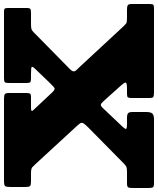

<svg xmlns="http://www.w3.org/2000/svg" viewBox="65 -855 790 960"><g transform="rotate(-90 460.0 -375.0)"><path d="M0 -29.5Q0 -11.5 3.2 -5.8Q6.5 0 24 0H343Q364.5 0 372.2 -8.2Q380 -16.5 380 -39.5V-107.5Q380 -124.5 373.5 -129.8Q367 -135 351 -135H322Q293.5 -135 295.2 -141.2Q297 -147.5 307.5 -158.5L399.5 -255.5Q411 -267.5 417.2 -265.8Q423.5 -264 434.5 -252L513 -164.5Q524.5 -152 527 -143.5Q529.5 -135 497 -135H470Q456 -135 453 -130.2Q450 -125.5 450 -111V-22.5Q450 -6 455.8 -3Q461.5 0 478 0H895Q911 0 915.5 -3Q920 -6 920 -21.5V-112.5Q920 -127 913.8 -131Q907.5 -135 893 -135H848Q828 -135 822.2 -139.5Q816.5 -144 807.5 -153.5L611 -365.5Q599.5 -378.5 591.2 -386.2Q583 -394 583.2 -402Q583.5 -410 597 -423L779 -602Q787.5 -610.5 794.8 -612.8Q802 -615 820 -615H874Q890.5 -615 895.2 -618.2Q900 -621.5 900 -637.5V-730.5Q900 -742 897 -746Q894 -750 883 -750H549Q532 -750 528.5 -745.2Q525 -740.5 525 -723V-637.5Q525 -622 529.5 -618.5Q534 -615 550 -615H569Q600 -615 604.8 -611.8Q609.5 -608.5 595 -593.5L523 -518.5Q508 -503 500.5 -498Q493 -493 477.5 -509.5L401.5 -590.5Q395.5 -597.5 389.8 -603Q384 -608.5 385.8 -611.8Q387.5 -615 403 -615H454Q469 -615 472 -620Q475 -625 475 -640V-724Q475 -742 469 -746Q463 -750 446 -750H35Q13.5 -750 9.2 -743.8Q5 -737.5 5 -715.5V-644Q5 -624.5 9.8 -619.8Q14.5 -615 33 -615H73Q97 -615 103.8 -608.5Q110.5 -602 121.5 -590.5L301 -395.5Q316.5 -379 322.5 -370.5Q328.5 -362 324 -353.8Q319.5 -345.5 303 -329L124 -152.5Q114.5 -143 107.5 -139Q100.5 -135 80 -135H24Q6.5 -135 3.2 -129Q0 -123 0 -105.5Z"/></g></svg>

Font: Besley Black
Style: Regular
Weight: 900
Designer: Owen Earl
Foundry: indestructible type*
Version: Version 2.001